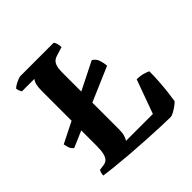

<svg xmlns="http://www.w3.org/2000/svg" viewBox="-185 -852 999 999"><g transform="rotate(-45 314.5 -352.0)"><path d="M43 -241Q29 -252 24.5 -267Q20 -282 18 -293L431 -500Q451 -489 458.5 -466.5Q466 -444 467 -423ZM513 0Q487 0 440.5 -2Q394 -4 337.5 -7Q281 -10 225 -14.5Q169 -19 122 -24Q75 -29 49 -33Q49 -43 52 -52.5Q55 -62 58 -66L87 -70Q104 -72 114 -82Q124 -92 129 -112.5Q134 -133 134 -168V-565Q134 -595 137.5 -611.5Q141 -628 146 -634.5Q151 -641 151 -642H60Q56 -646 52.5 -655.5Q49 -665 48 -673Q54 -680 66.5 -687Q79 -694 91.5 -699Q104 -704 110 -704H355Q360 -699 364 -686Q368 -673 368 -659L325 -646Q309 -642 298.5 -633.5Q288 -625 282.5 -608.5Q277 -592 277 -560V-142Q277 -119 271.5 -101.5Q266 -84 260 -77H458L526 -264Q552 -264 572.5 -258Q593 -252 602 -247Q602 -212 599.5 -174Q597 -136 593 -102Q589 -68 585 -44Q579 -37 564.5 -26.5Q550 -16 535 -8Q520 0 513 0Z"/></g></svg>

Font: Texturina 12pt
Style: Bold
Weight: 700
Designer: Guillermo Torres Carreño
Foundry: Omnibus-Type
Version: Version 1.002